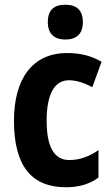

<svg xmlns="http://www.w3.org/2000/svg" viewBox="-20 -781 474 811"><path d="M256 -761C208 -761 182 -739 182 -687C182 -637 211 -614 256 -614C302 -614 330 -637 330 -687C330 -738 304 -761 256 -761ZM259 10C313 10 358 -3 396 -31V-147C357 -120 317 -105 272 -105C210 -105 177 -159 177 -271C177 -383 210 -442 271 -442C303 -442 335 -431 370 -413L409 -520C370 -543 324 -557 264 -557C116 -557 39 -447 39 -271C39 -79 114 10 259 10Z"/></svg>

Font: Noto Sans Arabic UI Cn
Style: Bold
Weight: 700
Width: 3
Designer: Monotype Design Team, Nadine Chahine and Nizar Qandah
Foundry: Monotype Imaging Inc.
Version: Version 2.010